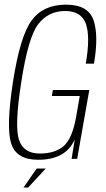

<svg xmlns="http://www.w3.org/2000/svg" viewBox="-20 -700 467 846"><path d="M148 4Q52 4 29.2 -67.8Q6.5 -139.5 37 -338.5Q68.5 -541 119.5 -610.2Q170.5 -679.5 271 -679.5Q368.5 -679.5 392 -611.2Q415.5 -543 394 -419.5H358Q378.5 -538 358.5 -594.8Q338.5 -651.5 267 -651.5Q193.5 -651.5 148.8 -594Q104 -536.5 73.5 -337Q43.5 -145.5 63.5 -84.5Q83.5 -23.5 155 -23.5Q222 -23.5 259.8 -55.8Q297.5 -88 314.5 -180L331.5 -277H208.5L213 -303.5H373.5L320 0H295.5L309.5 -86.5Q271 4 148 4ZM83.6 126.3 141.6 42.7H181.5L104.1 126.3Z"/></svg>

Font: Anybody ExtraLight
Style: Italic
Weight: 200
Italic angle: -10°
Designer: Tyler Finck
Foundry: Etcetera Type Company
Version: Version 1.010; ttfautohint (v1.8.3) -l 8 -r 50 -G 200 -x 14 